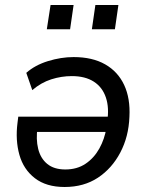

<svg xmlns="http://www.w3.org/2000/svg" viewBox="-20 -738 591 767"><path d="M238 9Q165 9 119.5 -26Q74 -61 57.5 -119.5Q41 -178 50 -248L53 -272H429L421 -211H109L130 -230Q123 -182 132.5 -143.5Q142 -105 169 -83Q196 -61 241 -61Q288 -61 322 -84Q356 -107 377 -145Q398 -183 405 -227L408 -251Q417 -307 403 -348.5Q389 -390 354.5 -412Q320 -434 267 -434Q225 -434 184.5 -421Q144 -408 109 -378L85 -447Q120 -478 172 -494Q224 -510 274 -510Q349 -510 400 -481Q451 -452 476 -398.5Q501 -345 497 -271Q494 -192 460.5 -128.5Q427 -65 371 -28Q315 9 238 9ZM347 -621 361 -718H453L439 -621ZM167 -621 182 -718H274L260 -621Z"/></svg>

Font: Nunitoga
Style: Medium Italic
Weight: 500
Italic angle: -9°
Designer: Vernon Adams
Foundry: Vernon Adams
Version: Version 1.0